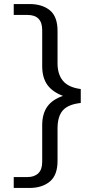

<svg xmlns="http://www.w3.org/2000/svg" viewBox="-20 -779 475 951"><path d="M48 98H116Q150 98 169.5 79.5Q189 61 189 23V-158Q189 -215 214 -250.5Q239 -286 292 -304Q239 -324 214 -359.5Q189 -395 189 -452V-630Q189 -705 116 -705H48V-759H126Q189 -759 227 -728Q265 -697 265 -626V-465Q265 -411 292 -378.5Q319 -346 380 -338V-269Q317 -262 291 -232Q265 -202 265 -143V18Q265 89 226.5 120.5Q188 152 126 152H48Z"/></svg>

Font: Maitree
Style: Regular
Weight: 400
Designer: CadsonDemak Team
Foundry: CadsonDemak
Version: Version 1.001